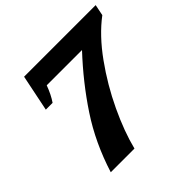

<svg xmlns="http://www.w3.org/2000/svg" viewBox="-174 -871 1043 1043"><g transform="rotate(-45 347.5 -350.0)"><path d="M470 -580H199Q179 -526 154 -490H102L145 -700H695L682 -636Q593 -569 513.5 -458.5Q434 -348 376.5 -226Q319 -104 293 0H111Q165 -172 257.5 -312Q350 -452 470 -580Z"/></g></svg>

Font: Trirong Black
Style: Italic
Weight: 900
Italic angle: -12°
Designer: Katatrad Team
Foundry: CadsonDemak
Version: Version 1.001